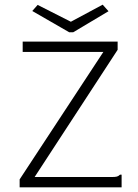

<svg xmlns="http://www.w3.org/2000/svg" viewBox="-20 -801 590 821"><path d="M64 -34 422 -579H77V-623H483V-588L128 -44H456Q473 -44 480 -46Q487 -48 493 -54H500V0H64ZM419 -781 444 -753 293 -663H276L118 -754L141 -780L283 -708Z"/></svg>

Font: Inconsolata SemiExpanded Light
Style: Regular
Weight: 300
Width: 6
Monospace: yes
Designer: Raph Levien, Cyreal, Brenton Simpson
Foundry: Raph Levien, Cyreal, Google
Version: Version 3.001; ttfautohint (v1.8.2.53-6de2)